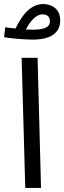

<svg xmlns="http://www.w3.org/2000/svg" viewBox="-38 -930 318 950"><path d="M123 -734C233 -734 260 -783 260 -829C260 -887 217 -910 176 -910C108 -910 66 -845 39 -789C19 -791 0 -793 -12 -795L-18 -746C7 -741 81 -734 123 -734ZM173 -859C192 -859 209 -850 209 -825C209 -802 194 -783 123 -783C113 -783 101 -784 90 -784C113 -828 141 -859 173 -859ZM87 0H165L148 -644H69Z"/></svg>

Font: Noto Sans Arabic SemCond
Style: Regular
Weight: 400
Width: 4
Designer: Monotype Design Team, Nadine Chahine, Nizar Qandah and Khaled Hosny
Foundry: Monotype Imaging Inc.
Version: Version 2.012